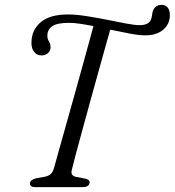

<svg xmlns="http://www.w3.org/2000/svg" viewBox="-20 -770 719 790"><path d="M275 -69Q270 -46.5 294 -42L333 -34.5Q351.5 -29 348.5 -17Q345.5 0 319 0H125Q102 0 103.5 -16.5Q104.5 -30.5 129 -36.5L165 -43Q179.5 -46 188.2 -53.5Q197 -61 202 -78Q208 -100 219.8 -142Q231.5 -184 247 -238.8Q262.5 -293.5 279.2 -353.5Q296 -413.5 312.2 -472Q328.5 -530.5 342 -580Q355.5 -629.5 364.5 -662.5Q335.5 -668.5 309.8 -672.2Q284 -676 264.5 -676Q214.5 -676 194.8 -662Q175 -648 175 -624.5Q174 -611.5 181 -600.5Q188 -589.5 188 -575Q188 -562 177.8 -552Q167.5 -542 151 -542Q131.5 -542 120 -557Q108.5 -572 109.5 -597.5Q110.5 -647.5 148 -679Q185.5 -710.5 259.5 -710.5Q291.5 -710.5 334 -704Q376.5 -697.5 419.8 -688.8Q463 -680 499 -673.2Q535 -666.5 554.5 -666.5Q592 -666.5 601 -689.5Q604.5 -698 605.2 -705.5Q606 -713 607.5 -719Q610.5 -732.5 619.5 -741.2Q628.5 -750 645.5 -750Q660 -750 669.5 -739.5Q679 -729 679 -707Q678.5 -670.5 651.2 -647.5Q624 -624.5 577 -624.5Q552.5 -624.5 514 -631.8Q475.5 -639 433.5 -648Q424 -614.5 410 -564.5Q396 -514.5 379.8 -456Q363.5 -397.5 347 -337.5Q330.5 -277.5 315.8 -223.5Q301 -169.5 290.2 -129Q279.5 -88.5 275 -69Z"/></svg>

Font: Fraunces 9pt S050 Light
Style: Italic
Weight: 300
Italic angle: -16°
Version: Version 1.000; ttfautohint (v1.8.3)